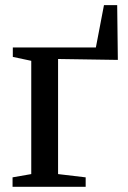

<svg xmlns="http://www.w3.org/2000/svg" viewBox="-20 -714 488 734"><path d="M28 0V-36L99.5 -48.5V-481.5L29 -496.5V-532.5H346.5L377.5 -694.5H428L430.5 -485L202 -488.5V-48.5L307.5 -36V0Z"/></svg>

Font: Merriweather 72pt
Style: Regular
Weight: 400
Version: Version 2.100